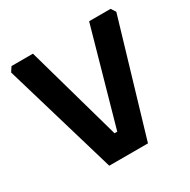

<svg xmlns="http://www.w3.org/2000/svg" viewBox="-156 -835 968 980"><g transform="rotate(-30 328.0 -345.0)"><path d="M18 -662.5 36.1 -690H162.5L320.1 -130.1H336.1L493.6 -690H620.1L638 -662.5L442 0H213.9Z"/></g></svg>

Font: Oxanium ExtraLight
Style: Regular
Weight: 200
Designer: Severin Meyer
Version: Version 2.000